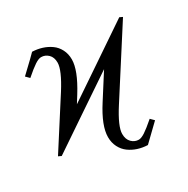

<svg xmlns="http://www.w3.org/2000/svg" viewBox="-218 -930 1377 1404"><g transform="rotate(-30 471.0 -228.0)"><path d="M942.4 -623.5 595.7 -82.5Q508.8 52.7 509.3 115.2Q509.3 161.1 534.9 186.5Q560.5 211.9 594.7 211.9Q615.7 211.9 648.2 190.7Q680.7 169.4 738.8 119.1L767.6 147.9Q675.3 235.4 631.8 278.8Q588.9 277.3 549.8 264.9Q510.7 252.4 478.5 229Q446.3 205.6 427 168Q407.7 130.4 407.7 83Q407.7 -11.7 501 -157.2L631.3 -361.8Q553.7 -309.1 353 -174.3Q152.3 -39.6 45.9 33.2L21 21.5L275.4 -375.5Q361.3 -511.2 361.3 -573.7Q361.3 -619.1 335.7 -643.8Q310.1 -668.5 275.9 -668.5Q254.9 -668.5 222.4 -647.2Q189.9 -626 132.3 -575.7L103.5 -604.5Q225.1 -719.2 239.3 -735.4Q282.2 -733.9 321 -721.7Q359.9 -709.5 392.3 -686.5Q424.8 -663.6 444.1 -626.2Q463.4 -588.9 463.4 -542Q463.4 -451.7 370.1 -301.3Q357.9 -281.7 331.1 -238.8Q413.1 -294.4 612.3 -428.7Q811.5 -563 917.5 -635.3Z"/></g></svg>

Font: Flanker
Style: Bold Italic
Weight: 700
Italic angle: -12°
Designer: Flanker
Version: Version 2.000